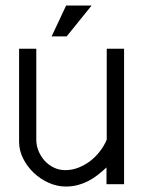

<svg xmlns="http://www.w3.org/2000/svg" viewBox="-20 -664 516 692"><path d="M218.3 -644H310.1L220.2 -532.7H166ZM427.2 0H363.8V-60.5Q347.7 -45.4 331.3 -32.7Q314.9 -20 297.1 -11Q279.3 -2 259.5 3.2Q239.7 8.3 216.8 8.3Q186 8.3 155.8 -5.1Q125.5 -18.6 101.8 -41Q78.1 -63.5 63.5 -92.5Q48.8 -121.6 48.8 -152.8V-488.3H110.8V-160.6Q110.8 -139.6 118.9 -119.9Q127 -100.1 140.9 -84.7Q154.8 -69.3 173.8 -60.1Q192.9 -50.8 215.3 -50.8Q239.7 -50.8 262.7 -59.8Q285.6 -68.8 305.2 -83.7Q324.7 -98.6 340.1 -118.7Q355.5 -138.7 364.7 -160.6V-488.3H427.2Z"/></svg>

Font: SengBuhan
Style: Regular
Weight: 400
Designer: John M. Durdin
Foundry: Lao Script for Windows
Version: Version 1.400